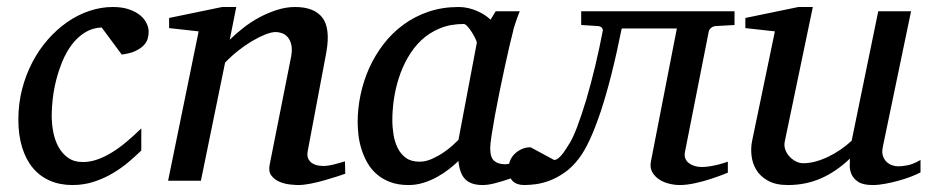

<svg xmlns="http://www.w3.org/2000/svg" viewBox="-20 -514 2641 546"><path d="M402.8 -423.8Q402.8 -414.1 399.9 -403.8Q397 -393.6 388.4 -384.8Q379.9 -376 365 -368.9Q350.1 -361.8 326.2 -358.9L269 -436Q242.2 -434.6 221.2 -421.4Q200.2 -408.2 184.3 -387.2Q168.5 -366.2 157.5 -339.6Q146.5 -313 139.6 -285.6Q132.8 -258.3 129.9 -232.4Q127 -206.5 127 -186Q127 -161.6 131.6 -137.9Q136.2 -114.3 146.7 -95.5Q157.2 -76.7 174.1 -64.9Q190.9 -53.2 215.8 -53.2Q235.8 -53.2 256.3 -60.3Q276.9 -67.4 297.6 -80.1Q318.4 -92.8 339.4 -110.4Q360.4 -127.9 381.8 -148.9V-85.9Q366.2 -70.8 346.2 -53.7Q326.2 -36.6 301.8 -22Q277.3 -7.3 248.3 2.4Q219.2 12.2 186 12.2Q150.4 12.2 121.8 -0.2Q93.3 -12.7 73.5 -36.4Q53.7 -60.1 43 -94.7Q32.2 -129.4 32.2 -173.8Q32.2 -218.8 42.7 -259.8Q53.2 -300.8 71.8 -336.4Q90.3 -372.1 115.7 -401.1Q141.1 -430.2 170.9 -450.9Q200.7 -471.7 233.9 -482.9Q267.1 -494.1 300.8 -494.1Q327.6 -494.1 347.2 -487.3Q366.7 -480.5 378.9 -470.2Q391.1 -460 397 -447.5Q402.8 -435.1 402.8 -423.8Z M961.9 -20Q955.6 -17.6 939.7 -12.5Q923.8 -7.3 904.3 -1.7Q884.8 3.9 864.3 8.1Q843.8 12.2 828.1 12.2Q819.3 12.2 804 10.5Q788.6 8.8 774.4 2.7Q760.3 -3.4 751.5 -15.1Q742.7 -26.9 747.1 -46.9L808.1 -354Q811.5 -374 808.3 -387.2Q805.2 -400.4 798.1 -408.4Q791 -416.5 781.7 -419.7Q772.5 -422.9 764.2 -422.9Q752 -422.9 734.1 -415.8Q716.3 -408.7 696.5 -397Q676.8 -385.3 656.7 -369.4Q636.7 -353.5 620.1 -335.9L551.3 0H458L544.9 -424.8L460.9 -434.1V-462.9L611.8 -494.1H651.9L633.3 -400.9Q649.9 -417.5 671.4 -434.3Q692.9 -451.2 717.3 -464.4Q741.7 -477.5 767.8 -485.8Q793.9 -494.1 818.8 -494.1Q873.5 -494.1 896.7 -463.9Q919.9 -433.6 908.2 -366.2L855 -84Q852.5 -69.8 857.2 -61.5Q861.8 -53.2 869.4 -48.8Q877 -44.4 885.3 -43.2Q893.6 -42 897.9 -42Q911.6 -42 927.7 -45.9Q943.8 -49.8 960.9 -55.2Z M1335.9 -392.1Q1336.4 -394.5 1332.3 -403.3Q1328.1 -412.1 1322.3 -421.6Q1316.4 -431.2 1309.8 -438.5Q1303.2 -445.8 1298.8 -445.8Q1260.7 -445.8 1230.7 -433.3Q1200.7 -420.9 1178.2 -399.7Q1155.8 -378.4 1139.9 -350.6Q1124 -322.8 1114.3 -292.5Q1104.5 -262.2 1100.1 -231.4Q1095.7 -200.7 1095.7 -172.9Q1095.7 -151.9 1099.1 -130.9Q1102.5 -109.9 1111.1 -92.8Q1119.6 -75.7 1134.5 -64.9Q1149.4 -54.2 1172.9 -54.2Q1190.4 -54.2 1208 -62Q1225.6 -69.8 1240.7 -80.1Q1255.9 -90.3 1267.1 -100.6Q1278.3 -110.8 1283.7 -116.2ZM1482.9 -26.9Q1477.1 -24.4 1461.4 -17.8Q1445.8 -11.2 1426.5 -4.6Q1407.2 2 1387.5 7.1Q1367.7 12.2 1353 12.2Q1335 12.2 1322.5 7.8Q1310.1 3.4 1302 -5.4Q1293.9 -14.2 1289.6 -26.9Q1285.2 -39.6 1283.7 -56.2Q1272.5 -45.4 1257.3 -33.4Q1242.2 -21.5 1223.9 -11.2Q1205.6 -1 1184.8 5.6Q1164.1 12.2 1141.6 12.2Q1112.3 12.2 1090.1 3.9Q1067.9 -4.4 1051.8 -18.3Q1035.6 -32.2 1025.1 -50.5Q1014.6 -68.8 1008.3 -88.6Q1002 -108.4 999.5 -128.7Q997.1 -148.9 997.1 -167Q997.1 -205.6 1005.4 -244.9Q1013.7 -284.2 1030 -320.6Q1046.4 -356.9 1070.8 -388.7Q1095.2 -420.4 1127.2 -443.8Q1159.2 -467.3 1198.5 -480.7Q1237.8 -494.1 1284.7 -494.1Q1298.3 -494.1 1311.8 -491Q1325.2 -487.8 1336.9 -482.7Q1348.6 -477.5 1358.4 -471.2Q1368.2 -464.8 1375 -458L1389.6 -481.9H1458Q1455.6 -476.1 1452.6 -468Q1449.7 -460 1446.8 -451.7Q1443.8 -443.4 1441.7 -436Q1439.5 -428.7 1439 -424.8Q1435.5 -411.6 1429.2 -385Q1422.9 -358.4 1415.8 -325.2Q1408.7 -292 1401.1 -255.6Q1393.6 -219.2 1387.7 -186.8Q1381.8 -154.3 1377.9 -129.2Q1374 -104 1374 -92.8Q1374 -66.4 1385.3 -56.6Q1396.5 -46.9 1417 -46.9Q1421.9 -46.9 1431.4 -49.1Q1440.9 -51.3 1451.2 -54.2Q1461.4 -57.1 1470.2 -59.6Q1479 -62 1482.9 -63Z M2015.6 -439.9Q2006.8 -439 2001.7 -434.3Q1996.6 -429.7 1995.6 -424.8L1927.7 -81.1Q1925.8 -70.8 1929.2 -62.7Q1932.6 -54.7 1939.7 -49.6Q1946.8 -44.4 1956.3 -41.7Q1965.8 -39.1 1976.1 -39.1Q1987.3 -39.1 2000.2 -41.3Q2013.2 -43.5 2024.4 -46.4Q2037.1 -49.8 2049.8 -54.2V-22.9Q2025.9 -13.2 2002 -5.4Q1981.4 1.5 1957.3 6.8Q1933.1 12.2 1912.6 12.2Q1898.4 12.2 1882.6 8.3Q1866.7 4.4 1854.2 -3.9Q1841.8 -12.2 1834.7 -24.9Q1827.6 -37.6 1831.1 -55.2L1904.8 -433.1H1748Q1719.2 -289.6 1688 -196Q1656.7 -102.5 1626 -63Q1606.9 -38.1 1585.4 -23.2Q1564 -8.3 1543.2 -0.5Q1522.5 7.3 1503.7 9.8Q1484.9 12.2 1470.7 12.2Q1450.2 12.2 1438.5 1.5Q1426.8 -9.3 1426.8 -38.1Q1426.8 -48.8 1431.4 -59.1Q1436 -69.3 1444.6 -77.4Q1453.1 -85.4 1464.4 -90.3Q1475.6 -95.2 1488.8 -95.2L1555.7 -59.1Q1561 -59.1 1566.7 -63.2Q1572.3 -67.4 1577.4 -73.5Q1582.5 -79.6 1587.2 -86.9Q1591.8 -94.2 1595.7 -100.1Q1607.9 -117.7 1621.1 -152.6Q1634.3 -187.5 1647.5 -231.7Q1660.6 -275.9 1672.6 -326.2Q1684.6 -376.5 1693.8 -424.8Q1695.3 -429.7 1692.1 -434.3Q1689 -439 1680.7 -439.9L1632.8 -442.9V-481.9H2068.8V-442.9Z M2597.7 -23.9Q2588.4 -18.6 2572 -12.2Q2555.7 -5.9 2536.6 -0.5Q2517.6 4.9 2497.8 8.5Q2478 12.2 2461.9 12.2Q2433.6 12.2 2419.9 2.7Q2406.2 -6.8 2401.1 -19.3Q2396 -31.7 2396.5 -44.4Q2397 -57.1 2397 -63Q2357.4 -25.4 2314.2 -6.6Q2271 12.2 2220.7 12.2Q2186 12.2 2164.1 0Q2142.1 -12.2 2130.9 -30.8Q2119.6 -49.3 2117.2 -71.3Q2114.7 -93.3 2118.7 -112.8L2183.6 -424.8L2099.6 -434.1V-462.9L2250.5 -494.1H2291.5L2211.9 -112.8Q2209 -100.1 2213.1 -88.6Q2217.3 -77.1 2225.3 -68.6Q2233.4 -60.1 2243.7 -54.9Q2253.9 -49.8 2263.7 -49.8Q2281.7 -49.8 2300 -54.9Q2318.4 -60.1 2336.4 -68.8Q2354.5 -77.6 2371.1 -89.1Q2387.7 -100.6 2401.9 -113.8L2477.5 -481.9H2570.8L2490.7 -97.2Q2487.3 -81.5 2490.7 -71Q2494.1 -60.5 2501.2 -53.7Q2508.3 -46.9 2517.3 -43.9Q2526.4 -41 2534.7 -41Q2544.4 -41 2560.5 -43.9Q2576.7 -46.9 2597.7 -59.1Z"/></svg>

Font: Charis SIL
Style: Italic
Weight: 400
Italic angle: -11°
Foundry: SIL International
Version: Version 4.112